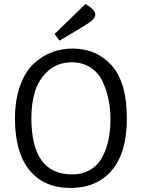

<svg xmlns="http://www.w3.org/2000/svg" viewBox="-20 -917 701 949"><path d="M607 -331Q607 -163 533 -75.5Q459 12 328 12Q198 12 126 -75.5Q54 -163 54 -331Q54 -423 79 -492.5Q104 -562 145.5 -601Q187 -640 235.5 -658.5Q284 -677 338 -677Q457 -677 532 -593.5Q607 -510 607 -331ZM135 -334Q135 -55 336 -55Q388 -55 426.5 -78Q465 -101 486 -141Q507 -181 516.5 -227.5Q526 -274 526 -328Q526 -377 517 -422.5Q508 -468 488 -512Q468 -556 428.5 -582.5Q389 -609 335 -609Q266 -609 219 -567.5Q172 -526 153.5 -466.5Q135 -407 135 -334ZM250 -749 402 -897Q451 -870 451 -845Q451 -826 418 -803Q396 -788 274 -716Z"/></svg>

Font: BreeCF
Style: Light
Weight: 300
Designer: Veronika Burian, Jos Scaglione
Foundry: TypeTogether
Version: Version 0.0.2